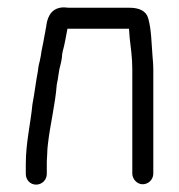

<svg xmlns="http://www.w3.org/2000/svg" viewBox="-20 -479 485 521"><path d="M107 -7V-34C107 -39 107 -47 108 -59C108 -69 109 -79 110 -88C116 -141 130 -196 134 -249C136 -259 138 -269 139 -278C141 -296 146 -306 148 -323C148 -328 149 -334 150 -339C156 -360 159 -381 163 -401H330C331 -393 331 -384 332 -375C335 -350 339 -321 339 -292V-8C339 7 352 21 367 21C383 21 396 8 396 -8V-292C396 -303 395 -314 394 -325C391 -361 391 -399 382 -430C376 -450 357 -458 331 -458H174C167 -458 161 -458 154 -459C123 -459 110 -438 106 -412C106 -409 105 -405 104 -400C102 -386 100 -381 98 -367L95 -352C93 -344 92 -336 91 -329L88 -314C86 -307 84 -298 83 -287C77 -256 74 -227 68 -196C63 -143 50 -92 50 -34V-7C50 9 62 22 78 22C94 22 107 9 107 -7Z"/></svg>

Font: Electronic
Style: Regular
Weight: 400
Version: Version 1.011